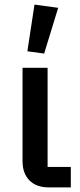

<svg xmlns="http://www.w3.org/2000/svg" viewBox="-20 -815 350 835"><path d="M288 -89V0H193Q138 0 108 -30.5Q78 -61 78 -114V-520H187V-89ZM233 -781 172 -582 99 -592 130 -795Z"/></svg>

Font: IBM Plex Sans Medium
Style: Regular
Weight: 500
Designer: Mike Abbink, Paul van der Laan, Pieter van Rosmalen
Foundry: Bold Monday
Version: Version 3.201